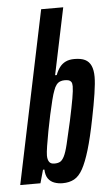

<svg xmlns="http://www.w3.org/2000/svg" viewBox="-65 -779 465 823"><g transform="rotate(-5 168.0 -367.5)"><path d="M171 8Q152 8 135.5 2Q119 -4 109 -18Q99 -32 98 -57H92L76 0H-11L144 -743H239L179 -456H186Q193 -475 203.5 -489Q214 -503 229.5 -510.5Q245 -518 267 -518Q296 -518 313 -509.5Q330 -501 338.5 -482.5Q347 -464 347 -434Q347 -408 340 -362Q333 -316 321 -257Q305 -176 289.5 -124.5Q274 -73 258 -44Q242 -15 221 -3.5Q200 8 171 8ZM143 -79Q158 -79 167.5 -84Q177 -89 185.5 -105.5Q194 -122 202.5 -157.5Q211 -193 225 -255Q238 -316 244 -350.5Q250 -385 250 -402Q250 -415 246 -421Q242 -427 235 -429Q228 -431 217 -431Q207 -431 198 -427.5Q189 -424 182 -415Q175 -406 170 -391Q165 -379 158 -351.5Q151 -324 143.5 -289.5Q136 -255 129.5 -220.5Q123 -186 118.5 -157.5Q114 -129 114 -116Q114 -99 120.5 -89Q127 -79 143 -79Z"/></g></svg>

Font: Saira UltraCondensed
Style: Bold Italic
Weight: 700
Width: 1
Italic angle: -12°
Designer: Hector Gatti with collaboration of the Omnibus-Type team
Foundry: Omnibus-Type
Version: Version 1.101